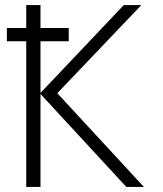

<svg xmlns="http://www.w3.org/2000/svg" viewBox="-20 -734 640 754"><path d="M545 0H476L139 -365V0H83V-572H7V-624H83V-714H139V-624H250V-572H139V-369L466 -714H535L205 -368Z"/></svg>

Font: Noto Sans Mono UI Light
Style: Regular
Weight: 300
Monospace: yes
Designer: Monotype Design team
Foundry: Monotype Imaging Inc.
Version: Version 1.000